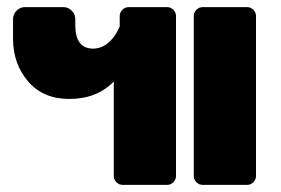

<svg xmlns="http://www.w3.org/2000/svg" viewBox="-20 -520 790 540"><path d="M16.7 -408.3V-466.7Q16.7 -480 26.7 -490Q36.7 -500 50 -500H158.3Q171.7 -500 181.7 -490Q191.7 -480 191.7 -466.7V-450Q191.7 -383.3 241.7 -383.3Q265.8 -383.3 285.4 -400.4Q305 -417.5 316.7 -445.8V-475Q316.7 -485 324.2 -492.5Q331.7 -500 341.7 -500H450Q460 -500 467.5 -492.5Q475 -485 475 -475V-25Q475 -15 467.5 -7.5Q460 0 450 0H325Q315 0 307.5 -7.5Q300 -15 300 -25V-290.8Q252.5 -241.7 175 -241.7Q101.7 -241.7 59.6 -290.4Q17.5 -339.2 16.7 -408.3ZM525 -25V-475Q525 -485 532.5 -492.5Q540 -500 550 -500H675Q685 -500 692.5 -492.5Q700 -485 700 -475V-25Q700 -15 692.5 -7.5Q685 0 675 0H550Q540 0 532.5 -7.5Q525 -15 525 -25Z"/></svg>

Font: BoonTook Mon
Style: Regular
Weight: 400
Designer: Sungsit Sawaiwan
Foundry: FontUni
Version: Version 3.0